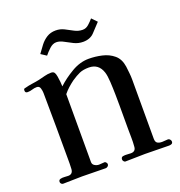

<svg xmlns="http://www.w3.org/2000/svg" viewBox="-131 -840 894 952"><g transform="rotate(-20 316.0 -363.5)"><path d="M620 -14Q620 -5 614 -2Q608 1 600 1Q569 1 537 0Q505 -1 473 -1Q448 -1 421.5 0Q395 1 369 1Q365 1 361 -4Q357 -9 357 -13Q357 -26 367 -28Q378 -30 388.5 -29Q399 -28 409 -28Q435 -28 436 -54Q438 -77 437.5 -100Q437 -123 437 -145V-269Q437 -290 436.5 -325.5Q436 -361 434 -395.5Q432 -430 426 -448Q409 -499 358 -499Q328 -499 308.5 -490.5Q289 -482 264 -465Q249 -454 234.5 -441Q220 -428 208 -413Q208 -323 208 -233.5Q208 -144 208 -55Q208 -42 219 -35.5Q230 -29 241 -29Q249 -29 256.5 -30Q264 -31 271 -31Q275 -31 279 -26Q283 -21 283 -17Q283 -10 277.5 -5.5Q272 -1 266 -1Q235 -1 204 -2Q173 -3 142 -3Q117 -3 92 -2Q67 -1 42 -1Q36 -1 32 -5.5Q28 -10 28 -15Q28 -26 38 -28.5Q48 -31 60 -30Q72 -29 79 -29Q103 -29 105 -55Q106 -69 106 -83Q106 -97 106 -110Q106 -196 105.5 -283Q105 -370 104 -457Q104 -468 100 -482Q96 -496 82 -496Q69 -496 57 -492Q45 -488 32 -488Q19 -488 19 -500Q19 -507 21 -509Q23 -511 30 -512Q48 -517 67 -519.5Q86 -522 105 -526Q122 -530 139 -534.5Q156 -539 173 -539Q185 -539 190 -532Q195 -525 197.5 -510Q200 -495 201.5 -480Q203 -465 203 -456Q236 -487 281 -513.5Q326 -540 372 -540Q407 -540 442 -532Q477 -524 502.5 -502.5Q528 -481 534 -440Q536 -423 538 -404.5Q540 -386 540 -369Q540 -291 540 -213Q540 -135 540 -57Q540 -40 549 -34Q558 -28 574 -28Q582 -28 589.5 -29Q597 -30 605 -30Q611 -30 615.5 -24.5Q620 -19 620 -14ZM478 -697Q456 -673 434.5 -650.5Q413 -628 376 -628Q351 -628 328.5 -639Q306 -650 286.5 -661Q267 -672 249 -672Q230 -672 212.5 -655.5Q195 -639 184 -625L155 -644Q169 -664 184 -683.5Q199 -703 219 -715.5Q239 -728 266 -728Q290 -728 310.5 -717.5Q331 -707 351.5 -696Q372 -685 394 -685Q412 -685 426.5 -698Q441 -711 452 -724Z"/></g></svg>

Font: Kaisei Tokumin Medium
Style: Regular
Weight: 500
Designer: Font-Kai,
Foundry: KAZUO KANAI
Version: Version 5.003